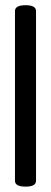

<svg xmlns="http://www.w3.org/2000/svg" viewBox="-20 -694 193 726"><path d="M36.6 -652.3Q36.6 -674.3 76.7 -674.3Q116.2 -674.3 116.2 -652.3V-10.3Q116.2 11.7 76.7 11.7Q36.6 11.7 36.6 -10.3Z"/></svg>

Font: Gayathri
Style: Regular
Weight: 400
Designer: Binoy Dominic <binoy.domenic@gmail.com>
Foundry: SMC
Version: Version 1.000